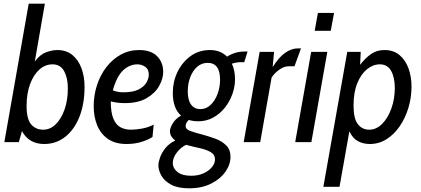

<svg xmlns="http://www.w3.org/2000/svg" viewBox="-20 -770 2282 1040"><path d="M219.5 10Q136.5 10 99 -60L82 0H3.5L135.5 -750H223L168.5 -437Q197.5 -475.5 230.5 -487.2Q263.5 -499 290.5 -499Q340 -499 372.8 -471.5Q405.5 -444 421.8 -399Q438 -354 438 -300.5Q438 -207 410.2 -137.2Q382.5 -67.5 333.2 -28.8Q284 10 219.5 10ZM214 -67.5Q252 -67.5 282 -97Q312 -126.5 329.8 -177.2Q347.5 -228 347.5 -291.5Q347.5 -347.5 327.5 -384.5Q307.5 -421.5 264.5 -421.5Q224.5 -421.5 192.8 -392.8Q161 -364 142.5 -313.2Q124 -262.5 124 -195.5Q124 -125 148.8 -96.2Q173.5 -67.5 214 -67.5Z M806 -28Q780 -11.5 744.2 -0.8Q708.5 10 665.5 10Q604.5 10 565 -17.2Q525.5 -44.5 506.5 -91Q487.5 -137.5 487.5 -194.5Q487.5 -254.5 505.5 -309.2Q523.5 -364 556.5 -406.8Q589.5 -449.5 634.5 -474.2Q679.5 -499 733.5 -499Q797.5 -499 830.8 -465.8Q864 -432.5 864 -380Q864 -344.5 842.5 -305.2Q821 -266 775 -238.8Q729 -211.5 656 -211.5Q635.5 -211.5 615.5 -214Q595.5 -216.5 580 -221Q580 -161 594 -127.5Q608 -94 632.5 -80.8Q657 -67.5 688 -67.5Q716 -67.5 749.2 -73.5Q782.5 -79.5 812.5 -95ZM724.5 -421.5Q682 -421.5 647.2 -389.2Q612.5 -357 591 -280.5Q604.5 -275.5 617.8 -272.8Q631 -270 647.5 -270Q701 -270 731 -285.5Q761 -301 773.5 -323.2Q786 -345.5 786 -366Q786 -395 766.5 -408.2Q747 -421.5 724.5 -421.5Z M1053.5 -113Q1025 -113 1002.5 -120.5Q985.5 -104 985.5 -87Q985.5 -70 1009.5 -61Q1033.5 -52 1087 -38Q1115 -30.5 1148 -18.2Q1181 -6 1204.8 17Q1228.5 40 1228.5 80Q1228.5 121 1201 160.2Q1173.5 199.5 1123.2 224.8Q1073 250 1004.5 250Q943 250 906.5 230Q870 210 854 181Q838 152 838 125.5Q838 108.5 846.8 83.2Q855.5 58 875.5 32.8Q895.5 7.5 929.5 -9Q916.5 -18 908.5 -30.8Q900.5 -43.5 900.5 -61Q900.5 -75 914.8 -100.2Q929 -125.5 960.5 -144Q916 -183 916 -267.5Q916 -327 941.2 -379.8Q966.5 -432.5 1011.8 -465.8Q1057 -499 1117.5 -499Q1174 -499 1210 -463Q1227 -475 1252 -483Q1277 -491 1304.5 -491H1321L1303 -433H1275Q1271.5 -433 1259.5 -431Q1247.5 -429 1236 -425Q1253 -389 1253 -341Q1253 -300 1238.5 -259.8Q1224 -219.5 1197.5 -186.2Q1171 -153 1134.5 -133Q1098 -113 1053.5 -113ZM1065 -179Q1097 -179 1121 -202Q1145 -225 1158.5 -261.5Q1172 -298 1172 -338.5Q1172 -429.5 1104.5 -429.5Q1072 -429.5 1047.8 -408Q1023.5 -386.5 1010.2 -351.2Q997 -316 997 -274.5Q997 -228.5 1014.8 -203.8Q1032.5 -179 1065 -179ZM916 112.5Q916 141.5 941.5 161.8Q967 182 1015 182Q1053.5 182 1082.5 168.8Q1111.5 155.5 1128 135.2Q1144.5 115 1144.5 94.5Q1144.5 67 1120 53.2Q1095.5 39.5 1059.2 31.8Q1023 24 988 14.5Q960 27.5 938 56Q916 84.5 916 112.5Z M1300 0 1386.5 -489H1464.5L1457 -406.5Q1490.5 -460.5 1525 -484.2Q1559.5 -508 1594 -508H1610.5L1575 -411H1543Q1518.5 -411 1491.8 -391.8Q1465 -372.5 1451 -349.5L1389.5 0Z M1684.5 -603 1702 -700H1789.5L1771.5 -603ZM1579 0 1665.5 -489H1753L1666.5 0Z M1731.5 242 1861 -489H1934L1930.5 -419Q1960 -457 1990.8 -478Q2021.5 -499 2062.5 -499Q2111.5 -499 2144 -471.8Q2176.5 -444.5 2192.8 -399.5Q2209 -354.5 2209 -300Q2209 -241.5 2192.2 -186Q2175.5 -130.5 2145.2 -86.2Q2115 -42 2073.8 -16Q2032.5 10 1983.5 10Q1946.5 10 1918 -5.8Q1889.5 -21.5 1872.5 -59L1819 242ZM1979.5 -67.5Q2019 -67.5 2050.5 -99.5Q2082 -131.5 2100.2 -183.2Q2118.5 -235 2118.5 -294Q2118.5 -350 2098.8 -385.8Q2079 -421.5 2037.5 -421.5Q2001 -421.5 1968.5 -395.5Q1936 -369.5 1915.5 -319.8Q1895 -270 1895 -198.5Q1895 -127 1918.5 -97.2Q1942 -67.5 1979.5 -67.5Z"/></svg>

Font: Cabin Condensed
Style: Italic
Weight: 400
Width: 3
Italic angle: -10°
Designer: Pablo Impallari
Foundry: Pablo Impallari. http://www.impallari.com Igino Marini. http://www.ikern.com
Version: Version 3.001; ttfautohint (v1.8.3)